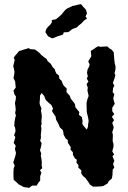

<svg xmlns="http://www.w3.org/2000/svg" viewBox="-20 -899 619 927"><path d="M121 8 94 4 84 -2 70 -9 62 -17 46 -31 45 -52V-67L46 -86L51 -99L44 -115L49 -130L55 -149L57 -161L52 -180L56 -195L46 -209L49 -219L54 -237L48 -246L55 -266L53 -282L49 -292L50 -310L53 -328L57 -342L53 -353L56 -370L54 -388L52 -402L56 -419L57 -433L50 -443L45 -462L56 -476L55 -486L53 -506L45 -522L48 -536L50 -552L47 -568L44 -580L51 -610L46 -619L52 -629L68 -647L71 -652L93 -659L120 -667L124 -662L148 -660L156 -655L170 -644L180 -633L198 -619L205 -614L210 -604L225 -591L235 -574L245 -564L247 -555L253 -543L264 -535L267 -519L278 -508L283 -494L289 -484L302 -472L301 -454L313 -441L317 -436L322 -422L336 -405L342 -396L344 -381L353 -370L363 -358L361 -345L375 -334L379 -314L377 -302L383 -292L399 -273L405 -288V-297L408 -314L406 -328L403 -341L399 -358L398 -391V-403L402 -420L408 -436L405 -449L402 -463L404 -475L398 -493L407 -505L399 -520L404 -530L400 -548L403 -564L409 -575L413 -587L406 -603L416 -619L421 -628L418 -653L434 -663L442 -669L455 -676L464 -673L498 -675L509 -665L519 -659L529 -647L530 -636L532 -609L534 -593L538 -578L537 -561L533 -546L537 -535L531 -515L525 -499L532 -485L526 -474L524 -454L532 -444L527 -425L529 -414L534 -398L522 -379V-362L532 -348L520 -335L531 -319L522 -306L529 -285L526 -273L522 -261L525 -248L524 -218L528 -204V-190L522 -169L531 -153L523 -145L532 -123L526 -107L532 -90L524 -80L523 -53L520 -37L505 -24L499 -13L479 -1L467 1L443 2H429L414 -8L408 -18L393 -39L381 -49L372 -62L373 -76L358 -90L359 -101L349 -114L351 -128L342 -134L332 -152V-164L320 -177L322 -188L308 -209L307 -223L298 -229L287 -249L286 -260L283 -271L269 -284L262 -301L256 -312L251 -321L248 -337L237 -353L231 -363L236 -375L228 -392L216 -402L202 -415L197 -425L194 -435L181 -450L173 -437V-423L171 -402L173 -392L180 -376L178 -365L181 -346L182 -335L180 -317L181 -299L178 -292L180 -277L178 -256L177 -246L178 -235L174 -219L181 -208L178 -190L173 -173L179 -159L177 -147L180 -132L182 -115L181 -102L184 -87L173 -77L180 -65L174 -48V-27L166 -18L157 -3H135ZM231 -714 212 -724 199 -744 203 -758 212 -770 222 -779 230 -790V-802L250 -806L266 -819L279 -831L284 -838L295 -851L306 -859L320 -865L329 -870L344 -873L359 -877L371 -879L384 -864L395 -852L400 -834L393 -820L400 -809L389 -802L382 -796L373 -786L359 -775L352 -767L335 -761L327 -757L310 -744L288 -743L284 -732L259 -724L240 -716Z"/></svg>

Font: Winky Rough Medium
Style: Regular
Weight: 500
Designer: Simon Atzbach
Foundry: typofactur
Version: Version 1.206; ttfautohint (v1.8.4.7-5d5b)